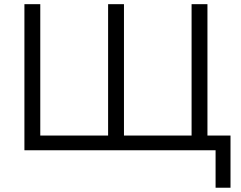

<svg xmlns="http://www.w3.org/2000/svg" viewBox="-20 -720 1154 920"><path d="M97 0V-700H173V-70.5H498V-700H574V-70.5H898V-700H974V-70.5H1084.5V179.5H1013V0Z"/></svg>

Font: Geologica ExtraLight
Style: Regular
Weight: 200
Designer: Sindre Bremnes, Frode Helland
Foundry: Monokrom Skriftforlag AS
Version: Version 1.010; ttfautohint (v1.8.4.7-5d5b);gftools[0.9.28]